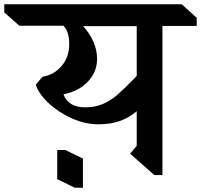

<svg xmlns="http://www.w3.org/2000/svg" viewBox="-96 -806 938 896"><path d="M822 -685H662V11H624L511 -89L542 -125V-287Q507 -257 464 -241.5Q421 -226 362 -226Q301 -226 238.5 -254Q176 -282 130 -325.5Q84 -369 71 -411L103 -448Q155 -456 191 -497.5Q227 -539 227 -601Q227 -659 200 -686H-6L-76 -748V-786H752L822 -723ZM292 -684Q323 -650 340 -611Q357 -572 357 -531Q357 -470 313.5 -424.5Q270 -379 200 -366Q223 -305 302 -305Q348 -305 384.5 -321Q421 -337 450.5 -362.5Q480 -388 528 -437L542 -452V-684ZM291 70H253L171 30V-106H209L291 -66Z"/></svg>

Font: Inknut Antiqua
Style: Regular
Weight: 400
Designer: Claus Eggers Sørensen
Foundry: Claus Eggers Sørensen
Version: Version 1.003; ttfautohint (v1.8.2) -l 8 -r 50 -G 200 -x 14 